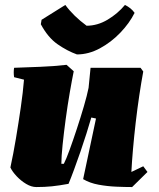

<svg xmlns="http://www.w3.org/2000/svg" viewBox="-20 -744 643 776"><path d="M127 12Q107 12 86 -0.5Q65 -13 47.5 -31.5Q30 -50 22 -67Q34 -122 44.5 -185Q55 -248 64 -310Q73 -372 77 -422L37 -432Q34 -452 37 -470Q88 -472 143 -474Q198 -476 249 -482L278 -456Q271 -422 262 -370Q253 -318 245.5 -262.5Q238 -207 233 -158.5Q228 -110 228 -82H238Q247 -99 261 -137.5Q275 -176 290.5 -223Q306 -270 319 -314.5Q332 -359 338 -389L346 -470H548L559 -455Q551 -412 543 -358.5Q535 -305 528.5 -249Q522 -193 517.5 -141Q513 -89 511 -49L559 -72L576 -49L514 12Q486 12 450 10.5Q414 9 378.5 2.5Q343 -4 316 -20L368 -265L349 -269Q341 -241 329.5 -204.5Q318 -168 305 -130.5Q292 -93 279.5 -59Q267 -25 257 -1Q219 6 190 9Q161 12 127 12ZM291 -524Q252 -538 213 -565Q174 -592 145 -646L148 -664L244 -724Q277 -679 330 -640Q374 -640 415 -664.5Q456 -689 485 -724Q510 -712 524 -692Q503 -650 466 -611.5Q429 -573 383.5 -548.5Q338 -524 291 -524Z"/></svg>

Font: Labrada Black
Style: Italic
Weight: 900
Italic angle: -7°
Designer: Mercedes Jáuregui
Foundry: Omnibus-Type Team
Version: Version 1.000; ttfautohint (v1.8.4.7-5d5b)